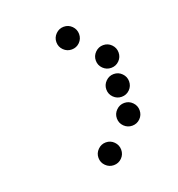

<svg xmlns="http://www.w3.org/2000/svg" viewBox="-121 -768 789 853"><g transform="rotate(-20 273.5 -342.0)"><path d="M327.1 -615.2Q327.1 -592.8 311.5 -577.1Q295.9 -561.5 273.4 -561.5Q251.5 -561.5 235.6 -577.1Q219.7 -592.8 219.7 -615.2Q219.7 -637.2 235.6 -653.1Q251.5 -668.9 273.4 -668.9Q295.9 -668.9 311.5 -653.1Q327.1 -637.2 327.1 -615.2ZM463.9 -478.5Q463.9 -456.1 448.2 -440.4Q432.6 -424.8 410.2 -424.8Q388.2 -424.8 372.3 -440.4Q356.4 -456.1 356.4 -478.5Q356.4 -500.5 372.3 -516.4Q388.2 -532.2 410.2 -532.2Q432.6 -532.2 448.2 -516.4Q463.9 -500.5 463.9 -478.5ZM463.9 -341.8Q463.9 -319.3 448.2 -303.7Q432.6 -288.1 410.2 -288.1Q388.2 -288.1 372.3 -303.7Q356.4 -319.3 356.4 -341.8Q356.4 -363.8 372.3 -379.6Q388.2 -395.5 410.2 -395.5Q432.6 -395.5 448.2 -379.6Q463.9 -363.8 463.9 -341.8ZM463.9 -205.1Q463.9 -182.6 448.2 -167Q432.6 -151.4 410.2 -151.4Q388.2 -151.4 372.3 -167Q356.4 -182.6 356.4 -205.1Q356.4 -227.1 372.3 -242.9Q388.2 -258.8 410.2 -258.8Q432.6 -258.8 448.2 -242.9Q463.9 -227.1 463.9 -205.1ZM327.1 -68.4Q327.1 -45.9 311.5 -30.3Q295.9 -14.6 273.4 -14.6Q251.5 -14.6 235.6 -30.3Q219.7 -45.9 219.7 -68.4Q219.7 -90.3 235.6 -106.2Q251.5 -122.1 273.4 -122.1Q295.9 -122.1 311.5 -106.2Q327.1 -90.3 327.1 -68.4Z"/></g></svg>

Font: DatDot
Style: Regular
Weight: 400
Designer: GGBot
Version: 1.00